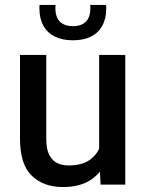

<svg xmlns="http://www.w3.org/2000/svg" viewBox="-20 -752 594 782"><path d="M383.8 -528.3H490.2V0H389.6L383.8 -123.5ZM439.9 -235.4Q439.9 -164.6 419.4 -109.4Q398.9 -54.2 354 -22.2Q309.1 9.8 235.8 9.8Q157.7 9.8 109.6 -36.1Q61.5 -82 61.5 -187V-528.3H168.5V-186Q168.5 -144 180.9 -120.4Q193.4 -96.7 214.1 -87.4Q234.9 -78.1 258.3 -78.1Q311.5 -78.1 342.8 -98.9Q374 -119.6 387.5 -155.3Q400.9 -190.9 400.9 -234.4ZM276.9 -587.9Q233.9 -587.9 203.4 -603Q172.9 -618.2 156.7 -647.2Q140.6 -676.3 140.6 -716.8Q140.6 -720.7 140.6 -724.9Q140.6 -729 141.1 -731.9H206.5Q206.1 -729 205.8 -725.6Q205.6 -722.2 205.6 -718.3Q205.6 -696.3 212.9 -679.9Q220.2 -663.6 236.3 -654.5Q252.4 -645.5 276.9 -645.5Q301.8 -645.5 317.6 -654.5Q333.5 -663.6 340.8 -679.9Q348.1 -696.3 348.1 -718.3Q348.1 -722.2 347.9 -725.6Q347.7 -729 347.2 -731.9H412.1Q412.6 -729 412.6 -724.9Q412.6 -720.7 412.6 -716.8Q412.6 -676.3 396.7 -647.2Q380.9 -618.2 350.6 -603Q320.3 -587.9 276.9 -587.9Z"/></svg>

Font: Heebo Medium
Style: Regular
Weight: 500
Designer: Oded Ezer
Foundry: Ezer Type House
Version: Version 3.100